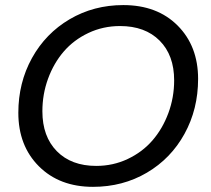

<svg xmlns="http://www.w3.org/2000/svg" viewBox="-20 -725 826 752"><path d="M755.9 -416Q755.9 -297.4 702.6 -200.7Q649.4 -104 555.2 -48.6Q460.9 6.8 344.2 6.8Q212.9 6.8 132.3 -73.7Q51.8 -154.3 51.8 -283.2Q51.8 -400.9 105.2 -497.6Q158.7 -594.2 252.9 -649.7Q347.2 -705.1 462.9 -705.1Q595.7 -705.1 675.8 -624.8Q755.9 -544.4 755.9 -416ZM146 -289.1Q146 -190.4 202.6 -132.8Q259.3 -75.2 356.9 -75.2Q422.9 -75.2 480.2 -102.3Q537.6 -129.4 577.1 -175Q616.7 -220.7 639.4 -282Q662.1 -343.3 662.1 -410.2Q662.1 -508.8 605.2 -565.9Q548.3 -623 450.2 -623Q383.8 -623 326.4 -595.9Q269 -568.8 229.7 -523.2Q190.4 -477.5 168.2 -416.7Q146 -356 146 -289.1Z"/></svg>

Font: SVN-Poppins
Style: Italic
Weight: 400
Italic angle: -10°
Designer: Ninad Kale (Devanagari), Jonny Pinhorn (Latin)
Foundry: Indian Type Foundry
Version: Version 3.002 2017